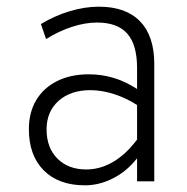

<svg xmlns="http://www.w3.org/2000/svg" viewBox="-20 -543 560 575"><path d="M234.5 12Q155.5 12 111 -32.8Q66.5 -77.5 66.5 -156Q66.5 -206.5 88.5 -243.2Q110.5 -280 151 -300.2Q191.5 -320.5 246.5 -320.5Q284 -320.5 320 -309.8Q356 -299 390.5 -276.5V-339.5Q390.5 -409 361.2 -442.2Q332 -475.5 270.5 -475.5Q235 -475.5 195.2 -462.5Q155.5 -449.5 118 -426L102.5 -471Q144 -496 189 -509.5Q234 -523 276 -523Q357 -523 399.5 -479Q442 -435 442 -351.5V0H390.5V-69Q360.5 -30.5 319 -9.2Q277.5 12 234.5 12ZM238.5 -35.5Q280 -35.5 318.8 -58.2Q357.5 -81 390.5 -125V-228.5Q358 -249.5 321.5 -261.2Q285 -273 250.5 -273Q191.5 -273 155.5 -241Q119.5 -209 119.5 -155.5Q119.5 -100.5 152 -68Q184.5 -35.5 238.5 -35.5Z"/></svg>

Font: Overpass ExtraLight
Style: Regular
Weight: 250
Designer: Delve Withrington, Dave Bailey, Thomas Jockin
Foundry: Delve Fonts LLC
Version: Version 4.000